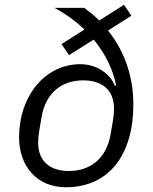

<svg xmlns="http://www.w3.org/2000/svg" viewBox="-20 -773 640 805"><path d="M432.9 -644.9 530.9 -707 500 -752.8 396 -687.1C373.9 -709.2 350.9 -726.9 333.1 -740.1H208.1C257.1 -714.1 299 -682.9 334.2 -649.1L237.9 -588.1L269.2 -541.9L372.9 -606.9C424 -545.1 454.9 -476.9 467 -415.1L462 -413C441.1 -465.9 383.2 -503.9 317.1 -503.9C168 -503.9 60 -369 60 -198.2C60 -72.1 138.1 12.1 256 12.1C437.9 12.1 539.1 -125 539.1 -334.9C539.1 -473 489 -574.9 432.9 -644.9ZM139.9 -176.1C139.9 -187.1 141 -203.1 144.9 -226.9L154.1 -280.9C171.2 -384.9 240.1 -436.1 328.8 -436.1C407 -436.1 458.1 -397 458.1 -316.1C458.1 -305 457 -289.1 453.1 -264.9L443.9 -210.9C426.8 -109 359 -56.1 269.2 -56.1C191.1 -56.1 139.9 -95.2 139.9 -176.1Z"/></svg>

Font: Margiela Mono Italic Italic
Style: Regular
Weight: 400
Designer: Mike Abbink, Paul van der Laan, Pieter van Rosmalen
Foundry: Bold Monday
Version: Version 2.003 2021